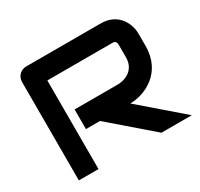

<svg xmlns="http://www.w3.org/2000/svg" viewBox="-147 -887 1122 1075"><g transform="rotate(-30 414.0 -350.0)"><path d="M774 -546C774 -608 733 -700 620 -700H138C102 -700 74 -672 74 -636V0H201V-573H620C630 -573 647 -573 647 -545V-465C647 -399 603 -362 539 -356H252V-229H343L608 0H804L539 -229C633 -229 774 -292 774 -465Z"/></g></svg>

Font: Audiowide
Style: Regular
Weight: 400
Designer: Astigmatic (AOETI)
Foundry: Astigmatic (AOETI)
Version: Version 1.002